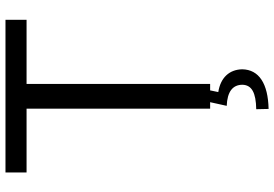

<svg xmlns="http://www.w3.org/2000/svg" viewBox="-166 -602 976 683"><g transform="rotate(-90 321.5 -260.0)"><path d="M50 -653H277V0H300L287 59C337 61 362 80 362 115C361 148 334 163 275 164L276 208C366 206 416 174 417 114C416 68 387 37 336 29L342 0H365V-653H593V-728H50Z"/></g></svg>

Font: Wafeq
Style: Regular
Weight: 400
Designer: Rasmus Andersson & Azza Alameddine
Foundry: Google & TypeTogether
Version: Version 3.000;FEAKit 1.0